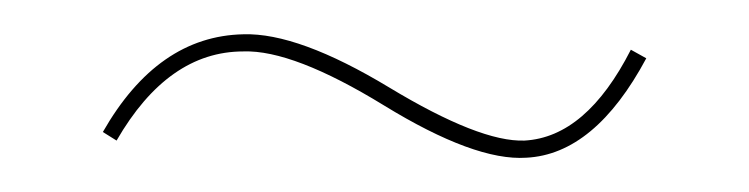

<svg xmlns="http://www.w3.org/2000/svg" viewBox="-20 -405 437 112"><path d="M122 -385Q154 -386 207 -354Q260 -322 286 -323Q322 -325 348 -376L357 -371Q327 -315 287 -313Q257 -311 204 -343.5Q151 -376 122 -375Q78 -375 48 -323L40 -328Q72 -384 122 -385Z"/></svg>

Font: Bebas Neue Thin
Style: Regular
Weight: 200
Designer: Ryoichi Tsunekawa
Foundry: Ryoichi Tsunekawa
Version: Version 1.003;PS 001.003;hotconv 1.0.70;makeotf.lib2.5.58329